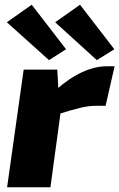

<svg xmlns="http://www.w3.org/2000/svg" viewBox="-20 -791 504 811"><path d="M222 -497 228 -388 244 -375 193 0H10L80 -497ZM464 -511 426 -344H384Q353 -344 316.5 -335Q280 -326 223 -308L216 -411Q272 -461 326.5 -486Q381 -511 430 -511ZM318 -771 463 -583 389 -537 213 -697ZM114 -771 259 -583 187 -537 9 -697Z"/></svg>

Font: Exo 2 ExtraBold
Style: Italic
Weight: 800
Italic angle: -8°
Designer: Natanael Gama
Foundry: Natanael Gama
Version: Version 2.010